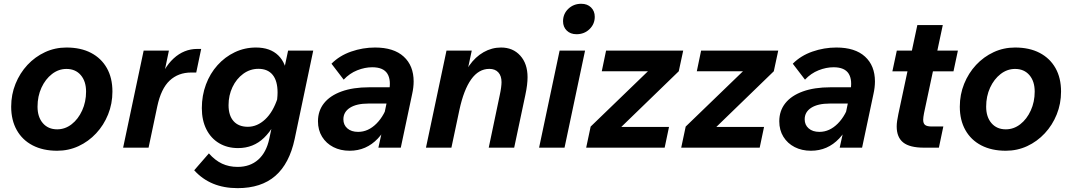

<svg xmlns="http://www.w3.org/2000/svg" viewBox="-20 -766 5562 996"><path d="M38 -212.6Q38 -275.7 60.5 -331.2Q83 -386.8 122.4 -429.2Q161.9 -471.5 213.7 -495.5Q265.4 -519.5 324.7 -519.5Q399 -519.5 452.2 -491.7Q505.3 -464 534.3 -412.9Q563.2 -361.9 563.2 -290.9Q563.2 -227.8 540.7 -172.3Q518.3 -116.7 478.8 -74.4Q439.3 -32 387.6 -8Q335.8 16 276.5 16Q203.2 16 149.5 -11.8Q95.9 -39.6 67 -91.1Q38 -142.6 38 -212.6ZM276.5 -95.1Q317.8 -95.1 351.8 -121.6Q385.7 -148 406.1 -192.8Q426.5 -237.6 426.5 -290.9Q426.5 -344.4 399 -376.4Q371.4 -408.4 324.7 -408.4Q283.8 -408.4 249.7 -382Q215.5 -355.5 195.1 -311.2Q174.7 -266.9 174.7 -212.6Q174.7 -159.1 202.3 -127.1Q229.9 -95.1 276.5 -95.1Z M618.7 0 725.2 -503.5H856.2L818.1 -320.9H798.4Q826.7 -413.3 880.5 -462.7Q934.4 -512.2 1003.5 -512.2H1023.6L998 -389.8H972Q904.8 -389.8 860.1 -348Q815.5 -306.2 795.9 -214.3L750.7 0Z M987.4 117.3 1063.6 29.7Q1095.4 65.8 1131.6 82.8Q1167.9 99.8 1212.7 99.8Q1277.1 99.8 1319.4 62.3Q1361.7 24.9 1376.9 -46.2L1411.8 -210.5Q1415.5 -228.8 1417.7 -250.3Q1419.9 -271.9 1419.9 -286Q1419.9 -346.6 1394.3 -377.8Q1368.8 -409 1320.6 -409Q1277.2 -409 1241.8 -383.1Q1206.4 -357.2 1186 -314.2Q1165.6 -271.2 1165.6 -220.5Q1165.6 -166.9 1191.6 -137.6Q1217.7 -108.3 1265.7 -108.3Q1314.1 -108.3 1355.3 -146.5Q1396.5 -184.7 1420.5 -258.1L1444.7 -210.5Q1404.9 -104.5 1349.7 -51.2Q1294.5 2.2 1215.1 2.2Q1159.4 2.2 1116.9 -23Q1074.4 -48.1 1050.7 -94.9Q1027 -141.8 1027 -205.1Q1027 -270.7 1048.4 -327.8Q1069.7 -384.9 1108.4 -427.9Q1147.1 -470.9 1198.2 -495.2Q1249.4 -519.5 1307.9 -519.5Q1381.6 -519.5 1423.7 -478.5Q1465.7 -437.4 1469.3 -364.6L1445 -364.3L1474.5 -503.5H1604.9L1508.5 -44.8Q1481.2 83 1408.1 146.5Q1335 210 1212.7 210Q1141.8 210 1085.6 186.9Q1029.4 163.8 987.4 117.3Z M1942.9 0 1965.6 -102.8 1960.8 -113.4 1997.5 -288.8Q2010.3 -350.2 1989.6 -383.6Q1968.8 -417.1 1911 -417.1Q1872.9 -417.1 1833.3 -401.4Q1793.7 -385.7 1762.9 -352.8L1699.6 -435.5Q1740.9 -477.3 1801.4 -498.4Q1862 -519.5 1925.6 -519.5Q2022.7 -519.5 2074.2 -472.4Q2125.8 -425.4 2125.8 -343.3Q2125.8 -328.4 2123.8 -311.6Q2121.8 -294.8 2118.1 -278.5L2059.1 0ZM1894.7 -313.2H2010.9L1996.8 -228.8H1891.2Q1829.8 -228.8 1795.6 -207.1Q1761.3 -185.3 1761.3 -147.1Q1761.3 -118 1781.9 -100Q1802.5 -81.9 1837.9 -81.9Q1890.2 -81.9 1933.2 -125.1Q1976.3 -168.3 1996.8 -241.7L2023.7 -223.5Q2000.4 -111.2 1940.3 -47.6Q1880.2 16 1793.8 16Q1746.4 16 1709.3 -3Q1672.2 -22 1650.8 -56.6Q1629.5 -91.2 1629.5 -136.8Q1629.5 -191.3 1661 -230.8Q1692.4 -270.2 1752.1 -291.7Q1811.8 -313.2 1894.7 -313.2Z M2189.7 0 2296.2 -503.5H2427.2L2393.9 -346.8L2367.2 -321.5Q2383.6 -382.4 2414.9 -426.7Q2446.1 -471.1 2488.6 -495.3Q2531.1 -519.5 2579.3 -519.5Q2640.8 -519.5 2678.7 -477.6Q2716.7 -435.8 2716.7 -365.5Q2716.7 -346.7 2714 -324.5Q2711.4 -302.2 2705.1 -272.7L2647.3 0H2515.3L2572.5 -272.7Q2577.1 -293.6 2579.4 -311.4Q2581.7 -329.2 2581.7 -339.9Q2581.7 -372.3 2565.1 -390.5Q2548.5 -408.7 2518.4 -408.7Q2463.1 -408.7 2424.3 -354.4Q2385.6 -300.2 2363.1 -195.6L2321.7 0Z M2776.5 0 2883 -503.5H3015L2908.5 0ZM2900.8 -655.8Q2900.8 -694.1 2928.1 -720.3Q2955.4 -746.4 2995.2 -746.4Q3026.8 -746.4 3046 -727.5Q3065.3 -708.6 3065.3 -679Q3065.3 -641.2 3038.1 -614.8Q3011 -588.5 2970.8 -588.5Q2939.2 -588.5 2920 -607.4Q2900.8 -626.3 2900.8 -655.8Z M3020.8 0 3044 -109.4 3341.2 -396.3H3101.7L3124 -503.5H3524.1L3501.1 -396.3L3202.9 -107.5H3450.5L3427.9 0Z M3513.8 0 3537 -109.4 3834.2 -396.3H3594.7L3617 -503.5H4017.1L3994.1 -396.3L3695.9 -107.5H3943.5L3920.9 0Z M4335.9 0 4358.6 -102.8 4353.8 -113.4 4390.5 -288.8Q4403.3 -350.2 4382.6 -383.6Q4361.8 -417.1 4304 -417.1Q4265.9 -417.1 4226.3 -401.4Q4186.7 -385.7 4155.9 -352.8L4092.6 -435.5Q4133.9 -477.3 4194.4 -498.4Q4255 -519.5 4318.6 -519.5Q4415.7 -519.5 4467.2 -472.4Q4518.8 -425.4 4518.8 -343.3Q4518.8 -328.4 4516.8 -311.6Q4514.8 -294.8 4511.1 -278.5L4452.1 0ZM4287.7 -313.2H4403.9L4389.8 -228.8H4284.2Q4222.8 -228.8 4188.6 -207.1Q4154.3 -185.3 4154.3 -147.1Q4154.3 -118 4174.9 -100Q4195.5 -81.9 4230.9 -81.9Q4283.2 -81.9 4326.2 -125.1Q4369.3 -168.3 4389.8 -241.7L4416.7 -223.5Q4393.4 -111.2 4333.3 -47.6Q4273.2 16 4186.8 16Q4139.4 16 4102.3 -3Q4065.2 -22 4043.8 -56.6Q4022.5 -91.2 4022.5 -136.8Q4022.5 -191.3 4054 -230.8Q4085.4 -270.2 4145.1 -291.7Q4204.8 -313.2 4287.7 -313.2Z M4640.2 -174.1 4738.7 -636H4870.7L4773.4 -179.1Q4771.4 -167.7 4770.2 -159.7Q4769 -151.7 4769 -144.7Q4769 -125.6 4779 -117.7Q4789 -109.8 4813.6 -109.8H4873.5L4850.5 0H4772.7Q4699.2 0 4665.4 -26.9Q4631.6 -53.8 4631.6 -110Q4631.6 -123.3 4633.9 -139.2Q4636.2 -155.2 4640.2 -174.1ZM4609.2 -395.9 4632.2 -503.5H4949.1L4926.2 -395.9Z M4959 -212.6Q4959 -275.7 4981.5 -331.2Q5004 -386.8 5043.4 -429.2Q5082.9 -471.5 5134.7 -495.5Q5186.4 -519.5 5245.7 -519.5Q5320 -519.5 5373.2 -491.7Q5426.3 -464 5455.3 -412.9Q5484.2 -361.9 5484.2 -290.9Q5484.2 -227.8 5461.7 -172.3Q5439.3 -116.7 5399.8 -74.4Q5360.3 -32 5308.6 -8Q5256.8 16 5197.5 16Q5124.2 16 5070.5 -11.8Q5016.9 -39.6 4988 -91.1Q4959 -142.6 4959 -212.6ZM5197.5 -95.1Q5238.8 -95.1 5272.8 -121.6Q5306.7 -148 5327.1 -192.8Q5347.5 -237.6 5347.5 -290.9Q5347.5 -344.4 5320 -376.4Q5292.4 -408.4 5245.7 -408.4Q5204.8 -408.4 5170.7 -382Q5136.5 -355.5 5116.1 -311.2Q5095.7 -266.9 5095.7 -212.6Q5095.7 -159.1 5123.3 -127.1Q5150.9 -95.1 5197.5 -95.1Z"/></svg>

Font: Wix Madefor Text
Style: Italic
Weight: 400
Italic angle: -12°
Designer: Dalton Maag Ltd
Foundry: Dalton Maag Ltd
Version: Version 3.100